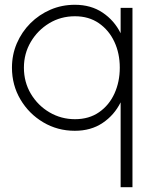

<svg xmlns="http://www.w3.org/2000/svg" viewBox="-20 -533 634 803"><path d="M293 14Q220.5 14 160.8 -21.5Q101 -57 65.5 -117Q30 -177 30 -250Q30 -304.5 50.5 -352Q71 -399.5 107.2 -435.8Q143.5 -472 191 -492.5Q238.5 -513 293 -513Q360.5 -513 409.2 -480.2Q458 -447.5 484.5 -394V-500H534V250H484.5V-105Q458 -51.5 409.2 -18.8Q360.5 14 293 14ZM293.5 -465Q234 -465 185.8 -435.8Q137.5 -406.5 108.8 -357.8Q80 -309 80 -250Q80 -189.5 109.2 -140.5Q138.5 -91.5 187.2 -63Q236 -34.5 293.5 -34.5Q352.5 -34.5 394.5 -63.8Q436.5 -93 458.8 -142Q481 -191 481 -250Q481 -310 458.2 -358.5Q435.5 -407 393.5 -436Q351.5 -465 293.5 -465Z"/></svg>

Font: Urbanist ExtraLight
Style: Regular
Weight: 200
Designer: Corey Hu
Foundry: Corey Hu
Version: Version 1.330; ttfautohint (v1.8.4.7-5d5b)